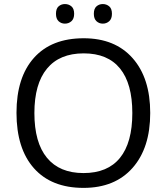

<svg xmlns="http://www.w3.org/2000/svg" viewBox="-20 -913 819 943"><path d="M717.8 -357.9Q717.8 -186.5 631.1 -88.4Q544.4 9.8 390.1 9.8Q232.4 9.8 146.7 -86.7Q61 -183.1 61 -358.9Q61 -533.2 147 -629.2Q232.9 -725.1 391.1 -725.1Q544.9 -725.1 631.3 -627.4Q717.8 -529.8 717.8 -357.9ZM148.9 -357.9Q148.9 -212.9 210.7 -137.9Q272.5 -63 390.1 -63Q508.8 -63 569.3 -137.7Q629.9 -212.4 629.9 -357.9Q629.9 -502 569.6 -576.4Q509.3 -650.9 391.1 -650.9Q272.5 -650.9 210.7 -575.9Q148.9 -501 148.9 -357.9ZM254.9 -845.2Q254.9 -870.6 267.8 -881.8Q280.8 -893.1 298.8 -893.1Q317.4 -893.1 330.8 -881.8Q344.2 -870.6 344.2 -845.2Q344.2 -820.8 330.8 -808.8Q317.4 -796.9 298.8 -796.9Q280.8 -796.9 267.8 -808.8Q254.9 -820.8 254.9 -845.2ZM440.9 -845.2Q440.9 -870.6 453.9 -881.8Q466.8 -893.1 484.9 -893.1Q502.9 -893.1 516.4 -881.8Q529.8 -870.6 529.8 -845.2Q529.8 -820.8 516.4 -808.8Q502.9 -796.9 484.9 -796.9Q466.8 -796.9 453.9 -808.8Q440.9 -820.8 440.9 -845.2Z"/></svg>

Font: CAA NEO Sans
Style: Regular
Weight: 400
Version: Version 1.10